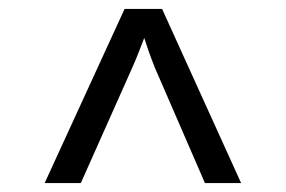

<svg xmlns="http://www.w3.org/2000/svg" viewBox="-20 -750 640 430"><path d="M80 -340 259 -730H343L520 -340H439L327 -598Q319 -618 312.5 -636.5Q306 -655 303 -665Q299 -655 292 -636.5Q285 -618 276 -598L161 -340Z"/></svg>

Font: JetBrainsMono NF
Style: Regular
Weight: 400
Designer: Philipp Nurullin, Konstantin Bulenkov
Foundry: JetBrains
Version: Version 2.251; ttfautohint (v1.8.3);Nerd Fonts 2.2.2